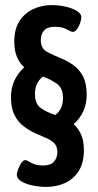

<svg xmlns="http://www.w3.org/2000/svg" viewBox="-20 -727 383 753"><path d="M162 6Q137 6 110.5 1Q84 -4 65 -15Q46 -26 46 -42Q46 -49 51 -63Q56 -77 63.5 -88Q71 -99 79 -99Q85 -99 102.5 -88.5Q120 -78 150 -78Q178 -78 191.5 -93Q205 -108 205 -130Q205 -153 192.5 -165.5Q180 -178 160.5 -186Q141 -194 119 -204Q95 -215 73 -231.5Q51 -248 37 -275.5Q23 -303 23 -346Q23 -415 75 -463Q58 -478 47 -502.5Q36 -527 36 -565Q36 -613 56.5 -644.5Q77 -676 110.5 -691.5Q144 -707 183 -707Q208 -707 234.5 -701.5Q261 -696 280 -685Q299 -674 299 -659Q299 -651 294.5 -637.5Q290 -624 282.5 -613Q275 -602 266 -602Q259 -602 241.5 -612Q224 -622 194 -622Q166 -622 153 -607.5Q140 -593 140 -570Q140 -537 164 -524Q188 -511 220 -498Q245 -488 268 -471.5Q291 -455 305.5 -427.5Q320 -400 320 -355Q320 -286 269 -240Q286 -225 297.5 -200.5Q309 -176 309 -138Q309 -88 288.5 -56Q268 -24 234.5 -9Q201 6 162 6ZM117 -359Q117 -319 141 -302.5Q165 -286 197 -276Q227 -299 227 -342Q227 -381 204.5 -397.5Q182 -414 148 -427Q117 -401 117 -359Z"/></svg>

Font: Asap Condensed Medium
Style: Regular
Weight: 500
Width: 3
Designer: Pablo Cosgaya
Foundry: Omnibus-Type
Version: Version 3.001; ttfautohint (v1.8.4.7-5d5b)